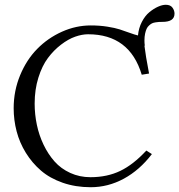

<svg xmlns="http://www.w3.org/2000/svg" viewBox="-20 -763 743 795"><path d="M666.5 -743.2Q685.5 -743.2 694.1 -731.4Q702.6 -719.7 702.6 -706.5Q702.6 -672.4 652.8 -672.4Q643.6 -672.4 638.2 -672.1Q632.8 -671.9 623.8 -670.4Q614.7 -668.9 609.4 -666.3Q604 -663.6 597.4 -657.7Q590.8 -651.9 587.2 -644Q583.5 -636.2 580.8 -623.8Q578.1 -611.3 578.1 -595.2Q578.1 -584 579.6 -574.2L578.1 -573.7Q582.5 -535.2 597.2 -458.5L566.9 -453.6Q516.6 -621.1 344.7 -621.1Q319.8 -621.1 291.3 -611.1Q262.7 -601.1 232.7 -578.1Q202.6 -555.2 178.5 -522.9Q154.3 -490.7 138.9 -441.4Q123.5 -392.1 123.5 -334Q123.5 -289.6 132.6 -246.3Q141.6 -203.1 160.4 -163.8Q179.2 -124.5 205.8 -94.5Q232.4 -64.5 271 -46.9Q309.6 -29.3 354.5 -29.3Q423.8 -29.3 478 -55.4Q532.2 -81.5 585.9 -139.6L608.9 -125Q558.1 -58.6 492.9 -23.2Q427.7 12.2 355.5 12.2Q293 12.2 239.7 -6.3Q186.5 -24.9 149.7 -56.6Q112.8 -88.4 86.9 -130.4Q61 -172.4 48.8 -219.2Q36.6 -266.1 36.6 -314.9Q36.6 -386.7 63.2 -451.2Q89.8 -515.6 134 -560.5Q178.2 -605.5 236.3 -631.6Q294.4 -657.7 356 -657.7Q392.6 -657.7 424.6 -652.6Q456.5 -647.5 475.3 -641.4Q494.1 -635.3 516.4 -627.2Q538.6 -619.1 551.3 -616.2Q554.2 -647 567.4 -672.4Q580.6 -697.8 598.4 -712.4Q616.2 -727.1 634 -735.1Q651.9 -743.2 666.5 -743.2Z"/></svg>

Font: Libertinage
Style: b
Weight: 400
Designer: OSP
Foundry: OSP
Version: Version 1.0; 2008; OFL relea